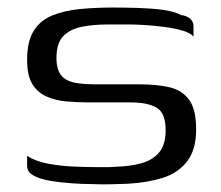

<svg xmlns="http://www.w3.org/2000/svg" viewBox="-20 -484 588 510"><path d="M52 -70Q73 -56 106.5 -49.5Q140 -43 176.5 -41.5Q213 -40 240 -40Q250 -40 263 -40Q276 -40 286 -41Q326 -42 356 -50.5Q386 -59 403 -79.5Q420 -100 420 -138Q420 -184 396 -198Q372 -212 326 -212Q311 -212 294 -212Q277 -212 258 -212Q239 -212 214 -212Q186 -212 157 -214.5Q128 -217 104 -227.5Q80 -238 66 -260.5Q52 -283 52 -325Q52 -374 69.5 -402Q87 -430 119 -443Q151 -456 192.5 -460Q234 -464 281 -464Q309 -464 344.5 -463Q380 -462 411.5 -458Q443 -454 461 -444Q477 -442 485.5 -434Q494 -426 494 -414Q494 -410 494 -404.5Q494 -399 494 -394Q494 -389 494 -387Q485 -397 464 -403Q443 -409 416.5 -412.5Q390 -416 365 -417.5Q340 -419 324 -419H265Q229 -419 198 -413Q167 -407 148.5 -388.5Q130 -370 130 -330Q130 -299 142.5 -284Q155 -269 178 -264.5Q201 -260 233 -260Q272 -260 302 -260Q332 -260 351 -260Q395 -260 429 -252.5Q463 -245 482 -219.5Q501 -194 501 -140Q501 -87 477.5 -56Q454 -25 413.5 -12Q373 1 321 4Q296 5 273 5.5Q250 6 225 5Q202 5 172 3Q142 1 114.5 -3.5Q87 -8 69.5 -17.5Q52 -27 52 -43Z"/></svg>

Font: Genos
Style: Regular
Weight: 400
Designer: Robert E. Leuschke
Foundry: Robert E. Leuschke
Version: Version 1.010